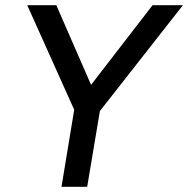

<svg xmlns="http://www.w3.org/2000/svg" viewBox="-20 -720 725 740"><path d="M266 -297 85 -700H197L331 -393L568 -700H685L365 -292L316 0H217Z"/></svg>

Font: Oak Sans Medium
Style: Italic
Weight: 500
Italic angle: -9.49998°
Foundry: Erik Kennedy, Walven
Version: Version 1.000